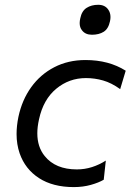

<svg xmlns="http://www.w3.org/2000/svg" viewBox="-20 -752 534 782"><path d="M280.5 10Q195.5 10 139 -26.5Q82.5 -63 60 -127.5Q47.5 -164 47.5 -206Q47.5 -239.5 55 -276Q69.5 -344.5 107 -396.8Q144.5 -449 201 -478.2Q257.5 -507.5 328 -507.5Q423 -507.5 492 -464L469.5 -389Q434 -414.5 400 -424.2Q366 -434 330 -434Q261.5 -434 209 -390.5Q156.5 -347 139 -266.5Q132 -235.5 132 -209Q132 -153.5 162 -116.5Q206 -62 293 -62Q325 -62 354.8 -71.5Q384.5 -81 411 -98L402.5 -20Q382 -8 350 1Q318 10 280.5 10ZM354.5 -610.5Q327.5 -610.5 314 -628.5Q304.5 -640 304.5 -658Q304.5 -667 307 -677.5Q313 -707.5 332.8 -720Q352.5 -732.5 380 -732.5Q407 -732.5 420.5 -713.5Q430 -700.5 430 -682.5Q430 -674.5 428 -665.5Q421.5 -634.5 402.2 -622.5Q383 -610.5 354.5 -610.5Z"/></svg>

Font: Heraclito
Style: Italic
Weight: 400
Italic angle: -12°
Designer: Kostas Bartsokas (font) & Cristiano Sobral (main changes)
Foundry: Kostas Bartsokas (font) & Cristiano Sobral (main changes)
Version: Version 1.00;July 8, 2020;FontCreator 13.0.0.2655 64-bit